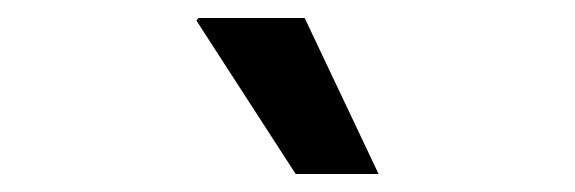

<svg xmlns="http://www.w3.org/2000/svg" viewBox="-20 -780 638 213"><path d="M308 -587 198 -757 200 -760H318L400 -587Z"/></svg>

Font: Chivo Medium SemiBold
Style: Regular
Weight: 600
Version: Version 2.002